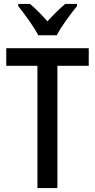

<svg xmlns="http://www.w3.org/2000/svg" viewBox="-20 -960 485 980"><path d="M175 -780H270C292 -825 341 -889 373 -929V-940H313C280 -912 256 -888 222 -851C192 -885 160 -918 133 -940H73V-929C107 -886 153 -824 175 -780ZM273 0V-624H433V-714H12V-624H171V0Z"/></svg>

Font: Noto Sans Khmer UI Condensed Medium
Style: Regular
Weight: 500
Width: 3
Designer: Danh Hong and the Monotype Design Team
Foundry: Monotype Imaging Inc.
Version: Version 2.002